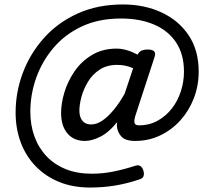

<svg xmlns="http://www.w3.org/2000/svg" viewBox="-20 -686 934 861"><path d="M254 -180Q254 -223 269 -272.5Q284 -322 314.5 -366.5Q345 -411 392.5 -439.5Q440 -468 503 -468Q525 -468 549 -461Q573 -454 597 -441L598 -443Q605 -455 616 -459.5Q627 -464 641 -464Q663 -464 671 -456Q679 -448 673 -430L587 -167Q581 -148 583 -136Q585 -124 603 -124Q650 -124 687.5 -145Q725 -166 751.5 -200.5Q778 -235 791.5 -278Q805 -321 805 -364Q805 -443 769.5 -496Q734 -549 670.5 -576Q607 -603 523 -603Q423 -603 347 -567.5Q271 -532 219.5 -471Q168 -410 142 -336Q116 -262 116 -185Q116 -125 134.5 -74Q153 -23 188.5 14.5Q224 52 275 72.5Q326 93 392 93Q440 93 487.5 83.5Q535 74 588 57Q613 49 623 79Q632 110 607 118Q547 138 493.5 146.5Q440 155 384 155Q307 155 245.5 130Q184 105 140 59.5Q96 14 73 -47.5Q50 -109 50 -181Q50 -273 82.5 -359.5Q115 -446 177 -515.5Q239 -585 328.5 -625.5Q418 -666 531 -666Q628 -666 705 -630Q782 -594 826.5 -527Q871 -460 871 -365Q871 -302 849.5 -246Q828 -190 789.5 -147Q751 -104 699 -79Q647 -54 586 -54Q542 -54 524 -74Q506 -94 504 -122Q504 -126 504.5 -130Q505 -134 505 -138Q468 -92 430 -73Q392 -54 361 -54Q311 -54 282.5 -87.5Q254 -121 254 -180ZM336 -191Q336 -170 342.5 -156Q349 -142 360.5 -135Q372 -128 389 -128Q414 -128 439.5 -145.5Q465 -163 490.5 -194Q516 -225 539 -266L577 -380Q559 -388 541.5 -391.5Q524 -395 505 -395Q459 -395 426.5 -373.5Q394 -352 374 -318.5Q354 -285 345 -250.5Q336 -216 336 -191Z"/></svg>

Font: Playwrite MX
Style: Regular
Weight: 400
Designer: Veronika Burian, José Scaglione
Foundry: TypeTogether
Version: Version 1.002